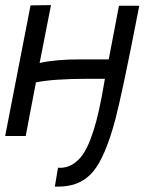

<svg xmlns="http://www.w3.org/2000/svg" viewBox="-27 -520 565 734"><path d="M168 -500.5 124.5 -279.3Q187 -293 277.3 -293H388.7Q403.8 -370.6 413.6 -423.3Q423.3 -476.1 427.7 -498H505.4L499 -465.3Q440.4 -164.1 414.1 -64Q375.5 80.6 329.1 135.7Q285.6 188 211.9 192.9Q203.1 193.4 193.4 193.4H182.6L194.8 121.1Q196.3 121.1 199 121.3Q201.7 121.6 202.6 121.6Q229 121.6 251 107.9Q272.9 94.2 288.8 71.8Q304.7 49.3 318.4 13.7Q332 -22 341.8 -59.6Q351.6 -97.2 361.3 -147.5Q363.8 -160.6 368.4 -186.5Q373 -212.4 374 -218.8H311Q177.7 -218.8 110.4 -205.1Q91.8 -109.4 84.5 -69.8Q77.1 -30.3 71.3 0H-7.3L89.8 -499.5Z"/></svg>

Font: Fantasque Sans Mono
Style: Italic
Weight: 400
Italic angle: -11°
Monospace: yes
Designer: Jany Belluz
Version: Version 1.8.0 ; ttfautohint (v1.8.2)